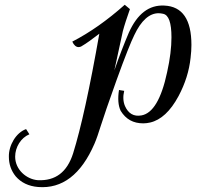

<svg xmlns="http://www.w3.org/2000/svg" viewBox="-20 -773 845 803"><path d="M777.1 -531.4C779.4 -550.9 780.6 -568 780.6 -585.1C780.6 -691.4 742.9 -746.3 667.4 -749.7C603.4 -753.1 554.3 -715.4 518.9 -636.6C499.4 -590.9 478.9 -538.3 458.3 -478.9L493.7 -642.3C500.6 -668.6 510.9 -699.4 523.4 -734.9L501.7 -753.1C428.6 -688 355.4 -636.6 282.3 -598.9C289.1 -584 298.3 -576 308.6 -576C312 -576 315.4 -577.1 318.9 -578.3C340.6 -590.9 365.7 -609.1 395.4 -632C355.4 -404.6 318.9 -237.7 285.7 -131.4C260.6 -52.6 211.4 -16 138.3 -19.4C91.4 -22.9 43.4 -62.9 43.4 -117.7C43.4 -157.7 67.4 -196.6 102.9 -211.4L89.1 -233.1C46.9 -218.3 16 -164.6 17.1 -117.7C17.1 -86.9 26.3 -59.4 45.7 -35.4C68.6 -9.1 99.4 5.7 139.4 9.1C240 17.1 318.9 -42.3 374.9 -171.4C382.9 -189.7 392 -216 402.3 -249.1C412.6 -282.3 434.3 -345.1 467.4 -437.7C502.9 -536 528 -598.9 541.7 -626.3C570.3 -686.9 604.6 -717.7 643.4 -717.7C649.1 -717.7 656 -716.6 661.7 -715.4C685.7 -710.9 697.1 -677.7 697.1 -617.1C697.1 -574.9 691.4 -526.9 678.9 -470.9C654.9 -357.7 618.3 -298.3 571.4 -290.3C539.4 -284.6 516.6 -298.3 502.9 -329.1C494.9 -347.4 493.7 -369.1 499.4 -393.1L477.7 -396.6C472 -361.1 474.3 -331.4 484.6 -309.7C506.3 -274.3 537.1 -257.1 579.4 -257.1C588.6 -257.1 597.7 -258.3 608 -260.6C652.6 -270.9 692.6 -307.4 726.9 -371.4C754.3 -422.9 771.4 -476.6 777.1 -531.4Z"/></svg>

Font: GFS Goschen
Style: Italic
Weight: 400
Designer: George D. Matthiopoulos
Foundry: George D. Matthiopoulos
Version: Fontographer 4.7 9/28/09 FG4M≠0000002248